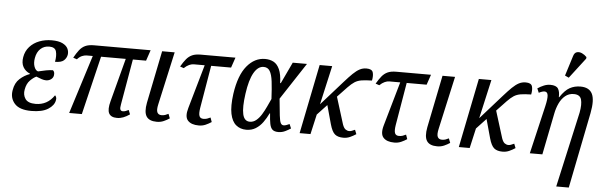

<svg xmlns="http://www.w3.org/2000/svg" viewBox="-59 -1025 4629 1479"><g transform="rotate(5 2256.0 -286.0)"><path d="M200 10Q108 10 70 -33Q32 -76 43 -137Q52 -194 87.5 -226Q123 -258 164 -272L165 -275Q129 -290 111.5 -321Q94 -352 102 -398Q110 -445 140 -478.5Q170 -512 214.5 -529Q259 -546 310 -546Q363 -546 393.5 -531Q424 -516 435 -493Q446 -470 442 -445Q437 -419 417 -401Q397 -383 349 -383Q358 -431 349 -463.5Q340 -496 295 -496Q255 -496 227.5 -470.5Q200 -445 192 -399Q185 -360 195.5 -331.5Q206 -303 225 -298Q257 -306 287 -311.5Q317 -317 339 -317Q354 -305 350 -278Q347 -259 330.5 -247Q314 -235 292 -235Q277 -235 258.5 -241Q240 -247 216 -257Q194 -247 168.5 -221.5Q143 -196 135 -150Q127 -109 148 -78Q169 -47 228 -47Q273 -47 309 -66.5Q345 -86 372 -126Q377 -122 381 -112.5Q385 -103 382 -89Q375 -48 329 -19Q283 10 200 10Z M492 0 635 -453H588Q571 -453 552 -445Q533 -437 515 -417L486 -427Q506 -463 525 -487.5Q544 -512 570 -524Q596 -536 637 -536H1075L1047 -453H945L884 -102Q878 -72 883 -60.5Q888 -49 903 -49Q914 -49 924.5 -53Q935 -57 947 -63L960 -30Q934 -12 910.5 -3Q887 6 862 6Q815 6 799.5 -23.5Q784 -53 802 -119L890 -453H699L590 0Z M1170 9Q1111 9 1089.5 -24.5Q1068 -58 1082 -131L1164 -536H1261L1170 -126Q1160 -82 1169 -63.5Q1178 -45 1202 -45Q1218 -45 1229.5 -49Q1241 -53 1255 -60L1268 -26Q1247 -12 1223 -1.5Q1199 9 1170 9Z M1495 9Q1436 9 1409.5 -20.5Q1383 -50 1403 -118L1500 -457H1415Q1399 -457 1380 -448.5Q1361 -440 1341 -421L1312 -431Q1333 -467 1352 -490Q1371 -513 1396.5 -524.5Q1422 -536 1463 -536H1731L1704 -457H1550L1494 -126Q1487 -82 1494.5 -63.5Q1502 -45 1526 -45Q1542 -45 1554 -49Q1566 -53 1580 -60L1592 -26Q1571 -12 1547 -1.5Q1523 9 1495 9Z M1862 10Q1815 10 1782.5 -17Q1750 -44 1738 -102.5Q1726 -161 1739 -257Q1760 -402 1819.5 -474Q1879 -546 1960 -546Q1997 -546 2025.5 -531Q2054 -516 2071.5 -477.5Q2089 -439 2091 -371H2096L2174 -536H2284L2097 -251Q2105 -166 2110 -122.5Q2115 -79 2123 -64Q2131 -49 2146 -49Q2156 -49 2168 -53.5Q2180 -58 2191 -63L2205 -30Q2189 -19 2163.5 -6.5Q2138 6 2110 6Q2079 6 2064 -7.5Q2049 -21 2043 -51.5Q2037 -82 2034 -132H2031Q2013 -94 1989.5 -61.5Q1966 -29 1934.5 -9.5Q1903 10 1862 10ZM1884 -54Q1911 -54 1933.5 -72.5Q1956 -91 1974 -120.5Q1992 -150 2007 -182.5Q2022 -215 2035 -243Q2031 -325 2024.5 -378Q2018 -431 2002 -457.5Q1986 -484 1954 -484Q1910 -484 1878.5 -429Q1847 -374 1832 -266Q1817 -160 1829 -107Q1841 -54 1884 -54Z M2274 0 2382 -536H2479L2411 -235L2576 -421Q2613 -463 2640.5 -489.5Q2668 -516 2692 -528.5Q2716 -541 2744 -541Q2786 -541 2794 -516Q2802 -491 2794 -452Q2743 -451 2713 -446Q2683 -441 2660.5 -426.5Q2638 -412 2610 -383L2536 -305L2601 -96Q2611 -68 2624.5 -58.5Q2638 -49 2653 -49Q2663 -49 2672 -52.5Q2681 -56 2697 -63L2710 -30Q2687 -15 2663.5 -4.5Q2640 6 2612 6Q2570 6 2547 -13Q2524 -32 2508 -89L2468 -234L2393 -154L2358 0Z M3007 9Q2948 9 2921.5 -20.5Q2895 -50 2915 -118L3012 -457H2927Q2911 -457 2892 -448.5Q2873 -440 2853 -421L2824 -431Q2845 -467 2864 -490Q2883 -513 2908.5 -524.5Q2934 -536 2975 -536H3243L3216 -457H3062L3006 -126Q2999 -82 3006.5 -63.5Q3014 -45 3038 -45Q3054 -45 3066 -49Q3078 -53 3092 -60L3104 -26Q3083 -12 3059 -1.5Q3035 9 3007 9Z M3338 9Q3279 9 3257.5 -24.5Q3236 -58 3250 -131L3332 -536H3429L3338 -126Q3328 -82 3337 -63.5Q3346 -45 3370 -45Q3386 -45 3397.5 -49Q3409 -53 3423 -60L3436 -26Q3415 -12 3391 -1.5Q3367 9 3338 9Z M3505 0 3613 -536H3710L3642 -235L3807 -421Q3844 -463 3871.5 -489.5Q3899 -516 3923 -528.5Q3947 -541 3975 -541Q4017 -541 4025 -516Q4033 -491 4025 -452Q3974 -451 3944 -446Q3914 -441 3891.5 -426.5Q3869 -412 3841 -383L3767 -305L3832 -96Q3842 -68 3855.5 -58.5Q3869 -49 3884 -49Q3894 -49 3903 -52.5Q3912 -56 3928 -63L3941 -30Q3918 -15 3894.5 -4.5Q3871 6 3843 6Q3801 6 3778 -13Q3755 -32 3739 -89L3699 -234L3624 -154L3589 0Z M4279 237 4409 -346Q4421 -411 4410.5 -447.5Q4400 -484 4352 -484Q4314 -484 4286 -461Q4258 -438 4240.5 -400.5Q4223 -363 4215 -321L4151 0H4054L4141 -371Q4155 -431 4151.5 -457.5Q4148 -484 4126 -484Q4108 -484 4082 -470L4068 -503Q4092 -519 4116.5 -529Q4141 -539 4166 -539Q4211 -539 4226 -516Q4241 -493 4239 -450H4242Q4279 -506 4316 -526Q4353 -546 4398 -546Q4466 -546 4489.5 -499Q4513 -452 4493 -349L4376 237ZM4302 -606 4272 -620 4321 -776Q4329 -802 4348 -807Q4367 -812 4387.5 -802.5Q4408 -793 4424 -776L4423 -764Z"/></g></svg>

Font: Noto Serif Condensed
Style: Italic
Weight: 400
Width: 3
Italic angle: -12°
Designer: Monotype Design Team
Foundry: Monotype Imaging Inc.
Version: Version 2.014; ttfautohint (v1.8.4.7-5d5b)